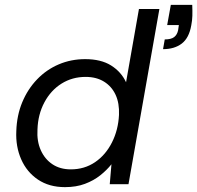

<svg xmlns="http://www.w3.org/2000/svg" viewBox="-20 -757 811 789"><path d="M247 12Q182 12 136 -19Q90 -50 67 -102.5Q44 -155 47 -218Q49 -283 71.5 -337Q94 -391 132.5 -431Q171 -471 221.5 -492.5Q272 -514 330 -514Q395 -514 436.5 -488Q478 -462 498 -419L551 -720H635L508 0H431L438 -82Q419 -58 392 -36.5Q365 -15 329 -1.5Q293 12 247 12ZM271 -61Q327 -61 370.5 -90.5Q414 -120 440 -171.5Q466 -223 469 -285Q471 -333 455 -367.5Q439 -402 407.5 -421.5Q376 -441 332 -441Q277 -441 233 -413.5Q189 -386 162.5 -336.5Q136 -287 134 -225Q131 -177 147.5 -140Q164 -103 195.5 -82Q227 -61 271 -61ZM650 -555 657 -595Q683 -595 695.5 -604.5Q708 -614 712 -633L715 -654H667L682 -737H770Q771 -711 770.5 -692Q770 -673 766 -653Q757 -601 727 -578Q697 -555 650 -555Z"/></svg>

Font: DM Sans 16pt
Style: Italic
Weight: 400
Italic angle: -10°
Version: Version 4.004;gftools[0.9.30]